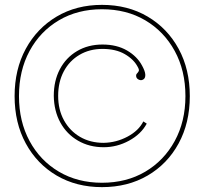

<svg xmlns="http://www.w3.org/2000/svg" viewBox="-20 -717 840 789"><path d="M399 52Q294 52 213 4.5Q132 -43 86 -127.5Q40 -212 40 -322Q40 -432 86 -516.5Q132 -601 213 -649Q294 -697 399 -697Q505 -697 586.5 -649Q668 -601 714 -516.5Q760 -432 760 -322Q760 -212 714 -127.5Q668 -43 586.5 4.5Q505 52 399 52ZM399 34Q500 34 577 -11.5Q654 -57 698 -137.5Q742 -218 742 -322Q742 -427 698 -507.5Q654 -588 577 -633.5Q500 -679 399 -679Q299 -679 222 -633.5Q145 -588 101.5 -507.5Q58 -427 58 -322Q58 -218 101.5 -137.5Q145 -57 222 -11.5Q299 34 399 34ZM406 -112Q347 -112 300.5 -139Q254 -166 228 -213.5Q202 -261 201 -323Q201 -385 226 -432.5Q251 -480 296.5 -507Q342 -534 401 -534Q460 -534 502 -509.5Q544 -485 564 -447Q576 -425 577 -411.5Q578 -398 571 -392Q562 -385 552 -389Q542 -393 540 -401Q538 -410 542.5 -414.5Q547 -419 550 -424.5Q553 -430 546 -442Q530 -473 493 -494.5Q456 -516 401 -516Q348 -516 306.5 -491.5Q265 -467 242 -423.5Q219 -380 219 -323Q219 -266 243 -222.5Q267 -179 309 -154.5Q351 -130 406 -130Q458 -131 504 -155.5Q550 -180 569 -218L583 -209Q560 -166 510.5 -139Q461 -112 406 -112Z"/></svg>

Font: Grandiflora One
Style: Regular
Weight: 400
Designer: Haesung Cho
Foundry: JAMO
Version: Version 1.000; ttfautohint (v1.8.4.7-5d5b);gftools[0.9.28]